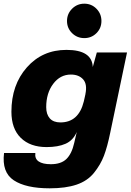

<svg xmlns="http://www.w3.org/2000/svg" viewBox="-32 -819 710 1043"><path d="M567 -99Q551 -21 532.5 27.5Q514 76 478.5 120Q443 164 384 184Q325 204 238 204Q109 204 43 160.5Q-23 117 -10 12H160Q156 43 178 58Q200 73 244 73Q300 73 329 44.5Q358 16 371 -42L385 -102Q365 -56 324 -38Q283 -20 221 -20Q132 -20 81 -70Q30 -120 30 -212Q30 -358 114 -453Q198 -548 329 -548Q468 -548 472 -455L494 -534H658ZM219 -237Q219 -198 238.5 -176Q258 -154 296 -154Q395 -154 423 -267L424 -271L432 -307V-308Q443 -362 419.5 -388Q396 -414 353 -414Q295 -414 257 -363.5Q219 -313 219 -237ZM359.5 -639Q332 -666 332 -705Q332 -744 359.5 -771.5Q387 -799 426 -799Q465 -799 492 -771.5Q519 -744 519 -705Q519 -666 492 -639Q465 -612 426 -612Q387 -612 359.5 -639Z"/></svg>

Font: Nacelle Heavy
Style: Italic
Weight: 800
Italic angle: -12°
Designer: Sora Sagano
Foundry: Sora Sagano
Version: Version 1.000;FEAKit 1.0